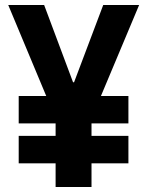

<svg xmlns="http://www.w3.org/2000/svg" viewBox="-20 -750 590 770"><path d="M55 -95V-205H495V-95ZM55 -255V-365H495V-255ZM203 0V-275L13 -730H157L273 -420H277L394 -730H538L347 -275V0Z"/></svg>

Font: M PLUS Code Latin SemiExpanded
Style: Bold
Weight: 700
Width: 6
Designer: Coji Morishita
Foundry: UNDERFOREST DESIGN
Version: Version 1.002; ttfautohint (v1.8.3)